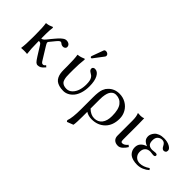

<svg xmlns="http://www.w3.org/2000/svg" viewBox="-29 -1358 2272 2272"><g transform="rotate(45 1106.5 -222.0)"><path d="M174.8 -429.2Q171.9 -411.6 169.9 -380.9Q168 -350.6 168 -329.1V-307.1V-245.1Q189 -245.1 214.8 -274.9L252.9 -321.8Q272.5 -345.2 280.3 -354.5Q288.1 -363.8 304 -381.8Q319.8 -399.9 328.9 -407.5Q337.9 -415 350.6 -424.8Q363.3 -434.6 374.3 -438.2Q385.3 -441.9 396 -441.9Q420.9 -441.9 439 -428.5Q457 -415 457 -390.1Q457 -377.4 445.3 -367.7Q433.6 -357.9 418.9 -357.9Q394.5 -357.9 379.9 -371.1Q369.1 -381.8 357.9 -381.8Q347.2 -381.8 333.3 -368.4Q319.3 -355 289.1 -316.9L253.9 -273.9Q251 -270 251 -261.2Q251 -250 268.1 -223.1L339.8 -106.9Q345.2 -98.1 352.8 -85.9Q360.4 -73.7 363.5 -68.6Q366.7 -63.5 371.6 -56.6Q376.5 -49.8 379.9 -47.4Q383.3 -44.9 387.9 -43Q392.6 -41 397.9 -41Q408.2 -41 414.8 -45.2Q421.4 -49.3 432.1 -63L451.2 -45.9Q421.9 -10.7 402.6 -0.5Q383.3 9.8 360.8 9.8Q342.8 9.8 327.9 -4.6Q313 -19 285.2 -63L211.9 -180.2Q202.6 -195.3 194.1 -200.2Q185.5 -205.1 168 -205.1V-180.2Q168 -70.8 178.2 0L175.8 2.9Q162.1 0 127.9 0Q112.3 0 100.1 1Q87.9 1 83.5 2L79.1 2.9L78.1 0Q87.9 -63 87.9 -180.2V-234.9Q87.9 -357.9 78.1 -411.1L80.1 -414.1Q94.2 -415 107.9 -418.2Q121.6 -421.4 128.2 -423.6Q134.8 -425.8 148.4 -431.6Q162.1 -437.5 166 -439Q174.8 -439 174.8 -429.2Z M696.8 -251V-189Q696.8 -157.7 698.5 -137.2Q700.2 -116.7 706.1 -95.2Q711.9 -73.7 722.7 -61.8Q733.4 -49.8 752.4 -42Q771.5 -34.2 798.8 -34.2Q840.8 -34.2 871.6 -64.9Q902.3 -95.7 916.3 -140.6Q930.2 -185.5 930.2 -236.8Q930.2 -271 925.5 -294.9Q920.9 -318.8 911.4 -333Q901.9 -347.2 893.8 -353.8Q885.7 -360.4 872.1 -368.2Q855 -377.9 846.4 -387.9Q837.9 -397.9 837.9 -414.1Q837.9 -426.3 848.1 -434.1Q858.4 -441.9 872.1 -441.9Q917.5 -441.9 944.8 -390.1Q972.2 -338.4 972.2 -249Q972.2 -186 956.5 -135.5Q940.9 -85 914.8 -54Q888.7 -22.9 856.7 -6.6Q824.7 9.8 790 9.8Q748.5 9.8 718 0.7Q687.5 -8.3 668.2 -23.7Q648.9 -39.1 637.5 -62.7Q626 -86.4 621.6 -112.5Q617.2 -138.7 617.2 -172.9V-234.9Q617.2 -354.5 606.9 -411.1L608.9 -414.1Q620.1 -415 630.4 -416.7Q640.6 -418.5 650.9 -421.6Q661.1 -424.8 666.5 -426.5Q671.9 -428.2 683.6 -433.1Q695.3 -438 697.8 -439Q707 -439 707 -429.2Q696.8 -349.1 696.8 -251ZM816.9 -682.1Q832.5 -682.1 845.7 -671.9Q858.9 -661.6 858.9 -647Q858.9 -636.2 853 -628.9L760.7 -506.8Q754.9 -499 749 -499Q743.2 -499 739 -502.9Q734.9 -506.8 734.9 -512.2Q734.9 -516.1 736.8 -522L789.1 -665Q794.9 -682.1 816.9 -682.1Z M1409.7 -189Q1409.7 -300.8 1370.4 -350.8Q1331.1 -400.9 1265.6 -400.9Q1251.5 -400.9 1238.8 -397.2Q1226.1 -393.6 1212.4 -382.1Q1198.7 -370.6 1189 -352.3Q1179.2 -334 1172.9 -302Q1166.5 -270 1166.5 -228V-71.8Q1219.7 -20 1277.8 -20Q1340.3 -20 1375 -64.5Q1409.7 -108.9 1409.7 -189ZM1158.7 207 1079.6 237.8 1068.8 220.2Q1092.8 158.2 1092.8 9.8V-184.1Q1092.8 -233.4 1097.2 -268.8Q1101.6 -304.2 1110.6 -325.9Q1119.6 -347.7 1127.2 -358.9Q1134.8 -370.1 1147.5 -382.8Q1202.1 -439 1285.6 -439Q1344.2 -439 1392.8 -410.9Q1441.4 -382.8 1468.5 -335Q1495.6 -287.1 1495.6 -231Q1495.6 -118.7 1431.2 -54.4Q1366.7 9.8 1263.7 9.8Q1210.4 9.8 1166.5 -17.1V61Q1166.5 167 1158.7 207Z M1618.2 -321.8Q1618.2 -392.1 1600.1 -429.2L1602.1 -431.2Q1613.8 -429.2 1646 -429.2Q1670.9 -429.2 1696.3 -439Q1698.2 -375 1698.2 -342.8V-90.8Q1698.2 -66.4 1702.6 -56.2Q1707 -45.9 1721.2 -45.9Q1755.4 -45.9 1788.1 -86.9L1809.1 -69.8Q1790.5 -37.1 1762.9 -12.5Q1735.4 12.2 1706.1 12.2Q1664.6 12.2 1641.4 -10Q1618.2 -32.2 1618.2 -70.8Z M1939 -121.1Q1939 -79.6 1965.6 -51.8Q1992.2 -23.9 2036.1 -23.9Q2094.7 -23.9 2160.2 -68.8L2174.8 -49.8Q2147 -23.9 2107.9 -7.1Q2068.8 9.8 2024.9 9.8Q1985.4 9.8 1955.1 1.2Q1924.8 -7.3 1907.2 -20.3Q1889.6 -33.2 1878.7 -51Q1867.7 -68.8 1863.8 -85Q1859.9 -101.1 1859.9 -118.2Q1859.9 -198.2 1954.1 -229Q1915.5 -244.1 1897.2 -265.1Q1878.9 -286.1 1878.9 -321.8Q1878.9 -338.9 1886.7 -357.4Q1894.5 -376 1910.6 -395Q1926.8 -414.1 1958.5 -426.5Q1990.2 -439 2031.7 -439Q2087.9 -439 2127.4 -417Q2167 -395 2167 -367.2Q2167 -347.7 2155.8 -338.9Q2144.5 -330.1 2131.8 -330.1Q2121.6 -330.1 2113.3 -335.2Q2105 -340.3 2100.3 -346.2Q2095.7 -352.1 2089.8 -362.8Q2084.5 -373.5 2080.3 -379.9Q2076.2 -386.2 2068.6 -394.3Q2061 -402.3 2050.3 -406.2Q2039.6 -410.2 2025.9 -410.2Q1997.1 -410.2 1973.4 -389.4Q1949.7 -368.7 1949.7 -324.2Q1949.7 -276.9 1970.7 -259Q1991.7 -241.2 2028.8 -241.2L2053.2 -243.7Q2077.6 -246.1 2080.1 -246.1Q2108.9 -246.1 2108.9 -227.1Q2108.9 -206.1 2079.1 -206.1Q2075.2 -206.1 2053.7 -209Q2032.2 -211.9 2027.8 -211.9Q1985.8 -211.9 1962.4 -187.7Q1939 -163.6 1939 -121.1Z"/></g></svg>

Font: Linux Biolinum
Style: Regular
Weight: 400
Designer: Philipp H. Poll
Foundry: Philipp H. Poll
Version: Version 0.6.4